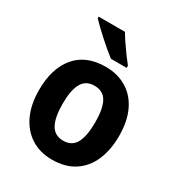

<svg xmlns="http://www.w3.org/2000/svg" viewBox="-183 -884 937 1012"><g transform="rotate(30 285.5 -378.0)"><path d="M529 -274Q529 -189 501 -125Q473 -61 418.5 -25.5Q364 10 284 10Q210 10 155.5 -25Q101 -60 71.5 -124Q42 -188 42 -274Q42 -406 105 -481Q168 -556 287 -556Q358 -556 413 -523.5Q468 -491 498.5 -428Q529 -365 529 -274ZM186 -274Q186 -191 209.5 -148.5Q233 -106 286 -106Q338 -106 361 -148.5Q384 -191 384 -274Q384 -357 361 -398.5Q338 -440 285 -440Q233 -440 209.5 -398.5Q186 -357 186 -274ZM281 -766Q294 -744 312.5 -716.5Q331 -689 350.5 -662.5Q370 -636 384 -619V-606H288Q271 -619 247.5 -638.5Q224 -658 200 -680Q176 -702 155 -722Q134 -742 121 -756V-766Z"/></g></svg>

Font: Noto Sans SemiCondensed
Style: Bold
Weight: 700
Width: 4
Designer: Monotype Design Team
Foundry: Monotype Imaging Inc.
Version: Version 2.013; ttfautohint (v1.8.4.7-5d5b)